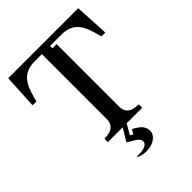

<svg xmlns="http://www.w3.org/2000/svg" viewBox="-252 -829 1162 1162"><g transform="rotate(-45 329.5 -247.5)"><path d="M245 189V185Q291 188 314.5 177.5Q338 167 338 148Q338 138 331.5 128.5Q325 119 309 109L261 80L310 0H183V-29L206 -31Q241 -34 259 -52.5Q277 -71 277 -105V-659H215Q156 -659 121 -629.5Q86 -600 67 -536L51 -480H18L30 -700H629L641 -480H608L592 -536Q573 -600 538 -629.5Q503 -659 444 -659H347V-639H383V-105Q383 -71 401 -52.5Q419 -34 454 -31L477 -29V0H344L306 65L325 76L342 47L349 51Q392 75 402.5 95Q413 115 413 131Q413 162 383.5 183.5Q354 205 309 205Q290 205 273 200.5Q256 196 245 189Z"/></g></svg>

Font: Redaction
Style: Regular
Weight: 400
Designer: Jeremy Mickel / Forest Young
Foundry: MCKL
Version: Version 2.001; Redaction